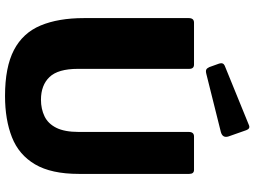

<svg xmlns="http://www.w3.org/2000/svg" viewBox="-144 -858 1012 764"><g transform="rotate(90 362.0 -476.0)"><path d="M672 -284Q672 -174 634 -109.5Q596 -45 526 -17.5Q456 10 362 10Q247 10 179 -25.5Q111 -61 81.5 -131.5Q52 -202 52 -304V-721Q52 -742 70 -742H237Q254 -742 254 -723V-280Q254 -201 286.5 -167Q319 -133 377 -133Q413 -133 442.5 -147Q472 -161 488.5 -194Q505 -227 505 -283V-721Q505 -742 523 -742H656Q672 -742 672 -723V-284ZM498 -950 523 -879Q530 -856 506 -849L274 -791Q262 -788 256.5 -791Q251 -794 247 -803L233 -842Q228 -858 241 -864L479 -961Q492 -966 498 -950Z"/></g></svg>

Font: Libre Franklin ExtraBold
Style: Regular
Weight: 800
Designer: Pablo Impallari, Rodrigo Fuenzalida, Nhung Nguyen
Foundry: Impallari Type
Version: Version 3.000